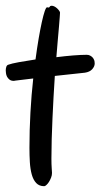

<svg xmlns="http://www.w3.org/2000/svg" viewBox="-38 -618 348 665"><path d="M169.9 -574.2Q169.9 -571.3 168.9 -558.8Q168 -546.4 166.3 -525.9Q164.6 -505.4 162.1 -478.3Q159.7 -451.2 157.2 -419.9Q188 -423.8 215.6 -426Q243.2 -428.2 262.2 -428.2Q268.6 -428.2 273.4 -425.8Q278.3 -423.3 281.5 -420.2Q284.7 -417 286.6 -413.3Q288.6 -409.7 289.1 -407.2Q289.1 -404.8 289.6 -402.6Q290 -400.4 290 -397.9Q290 -388.2 281.5 -378.4Q272.9 -368.7 255.9 -366.2L151.9 -355Q149.4 -319.8 147.5 -282.7Q145.5 -245.6 143.8 -208.7Q142.1 -171.9 141.1 -136.2Q140.1 -100.6 140.1 -68.8Q140.1 -48.3 141.1 -35.6Q142.1 -22.9 142.1 -19Q142.1 -10.7 138.9 -2.7Q135.7 5.4 131.6 12Q127.4 18.6 122.8 22.7Q118.2 26.9 115.2 26.9Q97.7 26.9 87.4 15.9Q77.1 4.9 72 -13.7Q66.9 -32.2 65.4 -56.2Q64 -80.1 64 -106Q64 -167 67.4 -228.3Q70.8 -289.6 77.1 -346.2L16.1 -338.9Q14.6 -338.9 13.2 -338.4Q11.7 -337.9 9.8 -337.9Q0.5 -337.9 -5.1 -342.3Q-10.7 -346.7 -13.7 -352.5Q-16.6 -358.4 -17.3 -364.5Q-18.1 -370.6 -18.1 -374Q-18.1 -380.9 -16.1 -386.7Q-14.2 -392.6 -8.8 -394Q1.5 -397.9 27.1 -402.6Q52.7 -407.2 85 -412.1Q90.3 -451.7 95.9 -484.6Q101.6 -517.6 106.9 -541.7Q112.3 -565.9 116.9 -579.3Q121.6 -592.8 125 -592.8Q126 -592.8 127.4 -592.3Q128.9 -591.8 129.9 -591.8Q132.8 -591.8 134.5 -595Q136.2 -598.1 141.1 -598.1Q145.5 -598.1 150.6 -595.5Q155.8 -592.8 159.9 -588.9Q164.1 -585 167 -580.8Q169.9 -576.7 169.9 -574.2Z"/></svg>

Font: Oregano
Style: Regular
Weight: 400
Version: Version 1.000